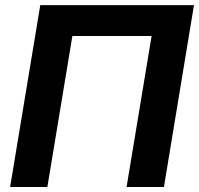

<svg xmlns="http://www.w3.org/2000/svg" viewBox="-20 -748 796 768"><path d="M755.9 -727.5 635.7 0H486.3L586.4 -604H269.5L169.4 0H20.5L141.1 -727.5Z"/></svg>

Font: Inter
Style: Bold Italic
Weight: 700
Italic angle: -9.39999°
Designer: Rasmus Andersson
Foundry: rsms
Version: Version 4.001;git-9221beed3